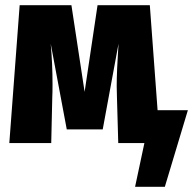

<svg xmlns="http://www.w3.org/2000/svg" viewBox="-20 -553 746 742"><path d="M706 -127 617 169H502L538 0H437L432 -176L431 -220Q431 -277 438 -384L377 -53H238L176 -384Q183 -306 183 -228Q183 -194 182 -176L178 0H16L56 -533H256L307 -198L357 -533H559L589 -127Z"/></svg>

Font: Fira Sans Condensed ExtraBold
Style: Regular
Weight: 800
Width: 3
Designer: Carrois Corporate & Edenspiekermann AG
Foundry: Carrois Corporate GbR & Edenspiekermann AG
Version: Version 4.203